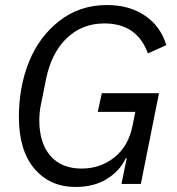

<svg xmlns="http://www.w3.org/2000/svg" viewBox="-20 -730 701 762"><path d="M462 0 483 -102H479Q456 -52 404.5 -20Q353 12 280 12Q178 12 116.5 -60.5Q55 -133 55 -266Q55 -385 95 -484.5Q135 -584 215.5 -647Q296 -710 404 -710Q494 -710 556 -667.5Q618 -625 640 -551L567 -518Q524 -637 394 -637Q306 -637 245 -578.5Q184 -520 163 -417L142 -313Q136 -283 136 -253Q136 -162 180 -111.5Q224 -61 304 -61Q378 -61 434 -105.5Q490 -150 506 -231L517 -286H368L384 -360H611L539 0Z"/></svg>

Font: Aneliza
Style: Italic
Weight: 400
Italic angle: -11.31°
Designer: Mike Abbink, Paul van der Laan, Pieter van Rosmalen
Foundry: Bold Monday
Version: Version 3.0